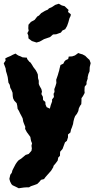

<svg xmlns="http://www.w3.org/2000/svg" viewBox="-22 -787 518 1025"><path d="M78 218 60 209 45 202 39 196 32 182 28 168 33 146 41 135 44 123 50 111 61 90 69 78 78 68 91 60 103 50 115 40 131 35 146 18 148 5 146 -9 149 -22 144 -34 142 -44 140 -56 132 -67 121 -82 112 -99 113 -110 106 -127 102 -138 99 -155 92 -169 85 -182 79 -195 72 -206 70 -223 67 -236 54 -250 48 -262 46 -274 45 -292 39 -307 33 -318 30 -334 23 -346 21 -362 19 -376 15 -391 10 -407 8 -422 -2 -449 8 -464 6 -475 17 -481 34 -488 47 -495 61 -501 66 -497 75 -491 88 -486 98 -481 122 -479 123 -472 135 -457 141 -453 149 -441 156 -429 169 -412 176 -399 180 -389 181 -370 185 -356V-339L189 -329L199 -311L202 -298L199 -285L207 -270L208 -253L220 -243L221 -229L227 -215L244 -207L249 -226L256 -245V-256L266 -269L264 -286L269 -296L268 -311L274 -327L279 -344L278 -361L287 -387L290 -398L294 -411L296 -421L301 -440L316 -447L322 -459L329 -466L342 -472L345 -485L363 -486L378 -491L392 -501L395 -504L410 -499L418 -497L433 -489L444 -478L456 -467L462 -450L457 -429L456 -406L450 -392L446 -375V-367L440 -349V-337L430 -324L429 -303L430 -291L421 -274L413 -263V-250L412 -231L406 -223L399 -209L396 -194L389 -180L379 -167L374 -154L370 -138L368 -125L362 -107L357 -95L354 -80L341 -69V-54L335 -35L325 -27L319 -11L312 8L299 23L298 45L289 54L286 70L275 85L264 98L262 106L251 124L244 132L229 149L221 158L213 169L197 173L189 183L177 195L161 201L143 207L133 213H121L106 214ZM173 -560 148 -568 130 -582 129 -598 124 -610 131 -623 129 -636 130 -655 143 -670 163 -681 177 -699 186 -704 198 -717 218 -729 234 -736 239 -742 255 -749 273 -761 292 -767 308 -758 323 -754 344 -734 341 -723 356 -711 355 -702 349 -690 343 -668 336 -648 326 -631 311 -624 303 -613 278 -604 261 -603 245 -589 213 -578 190 -565Z"/></svg>

Font: Winky Rough
Style: Bold
Weight: 700
Designer: Simon Atzbach
Foundry: typofactur
Version: Version 1.206; ttfautohint (v1.8.4.7-5d5b)